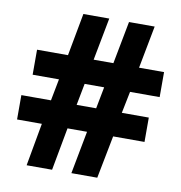

<svg xmlns="http://www.w3.org/2000/svg" viewBox="-80 -787 813 862"><g transform="rotate(10 326.5 -356.5)"><path d="M498 -405H633V-519H519L556 -713H439L402 -519H312L349 -713H231L195 -519H54V-405H174L155 -306H20V-195H133L98 0H214L250 -195H339L302 0H420L458 -195H601V-306H478ZM272 -306 291 -405H380L361 -306Z"/></g></svg>

Font: Noto Sans Arabic UI XBd
Style: Regular
Weight: 800
Designer: Monotype Design Team, Nadine Chahine and Nizar Qandah
Foundry: Monotype Imaging Inc.
Version: Version 2.010